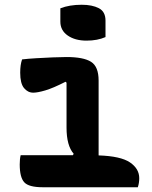

<svg xmlns="http://www.w3.org/2000/svg" viewBox="-20 -788 640 808"><path d="M67 -135H287L290 -141Q260 -175 260 -251V-440L256 -444Q203 -417 170.5 -407.5Q138 -398 120 -398Q97 -398 81 -417.5Q65 -437 65 -482Q65 -516 73 -538Q98 -541 132.5 -543Q167 -545 201.5 -546.5Q236 -548 260 -548Q331 -548 363 -528Q395 -508 395 -449V-134Q488 -131 527 -104.5Q566 -78 566 -38Q566 -18 560 0H160Q101 0 82 -21Q63 -42 63 -96Q63 -119 67 -135ZM234 -753Q272 -768 324 -768Q368 -768 396 -753.5Q424 -739 424 -701V-632Q390 -617 344 -617Q296 -617 265 -638.5Q234 -660 234 -697Z"/></svg>

Font: Recursive Mn Csl St
Style: Bold
Weight: 700
Monospace: yes
Version: Version 1.079;hotconv 1.0.112;makeotfexe 2.5.65598; ttfautoh